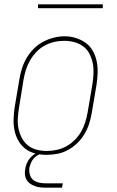

<svg xmlns="http://www.w3.org/2000/svg" viewBox="-20 -709 540 889"><path d="M195 8Q169 8 143 1.5Q117 -5 97 -20.5Q77 -36 64.5 -58.5Q52 -81 47 -106.5Q42 -132 43 -159Q44 -186 48 -213L70 -343Q74 -368 82 -393Q90 -418 103.5 -441Q117 -464 136.5 -483.5Q156 -503 179.5 -515.5Q203 -528 228.5 -534.5Q254 -541 279 -541Q306 -541 331.5 -533Q357 -525 377.5 -510Q398 -495 410.5 -472Q423 -449 428 -423.5Q433 -398 432 -371Q431 -344 427 -317L405 -187Q401 -162 393 -137Q385 -112 371.5 -89Q358 -66 338.5 -47Q319 -28 295.5 -15Q272 -2 246.5 3Q221 8 195 8ZM196 -10Q219 -10 242.5 -15Q266 -20 287 -31.5Q308 -43 326 -61Q344 -79 356 -100Q368 -121 375 -144Q382 -167 386 -190L408 -320Q412 -344 413 -368.5Q414 -393 409.5 -416Q405 -439 394.5 -459.5Q384 -480 365.5 -494Q347 -508 324 -514Q301 -520 277 -520Q253 -520 230 -514.5Q207 -509 186 -497.5Q165 -486 148 -468Q131 -450 119 -429Q107 -408 100 -385.5Q93 -363 89 -340L68 -210Q64 -186 62.5 -161.5Q61 -137 65.5 -114.5Q70 -92 80.5 -71.5Q91 -51 108.5 -36.5Q126 -22 149 -16Q172 -10 196 -10ZM192 160Q179 160 166 158.5Q153 157 141 152.5Q129 148 119 141Q109 134 103 123.5Q97 113 95.5 100Q94 87 97 73Q99 57 107.5 40.5Q116 24 130 12Q144 0 161 -5Q178 -10 195 -10L194 0Q180 0 166.5 4.5Q153 9 142 19Q131 29 125 42Q119 55 116 68Q114 85 118.5 100.5Q123 116 135 125Q147 134 163 137Q179 140 196 140H271L267 160ZM156 -671V-689H456V-671Z"/></svg>

Font: Iosevka Slab Thin
Style: Italic
Weight: 100
Italic angle: -9°
Monospace: yes
Designer: Belleve Invis
Foundry: Belleve Invis
Version: Version 11.1.1; ttfautohint (v1.8.3)